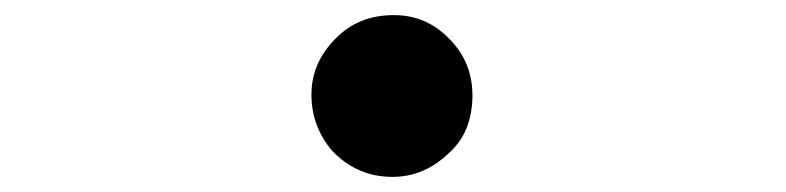

<svg xmlns="http://www.w3.org/2000/svg" viewBox="-20 -505 1040 254"><path d="M499 -271Q452 -271 419 -306Q392 -338 392 -380Q392 -422 424 -454Q454 -485 501 -485Q544 -485 574 -454Q605 -423 605 -379Q605 -355 597 -335Q589 -315 570 -299Q539 -271 499 -271Z"/></svg>

Font: Huninn
Style: Regular
Weight: 400
Designer: justfont
Foundry: justfont
Version: Version 1.003